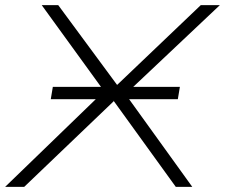

<svg xmlns="http://www.w3.org/2000/svg" viewBox="-25 -725 873 745"><path d="M-5 0 391 -383 390 -356 137 -705H201L429 -396H430L754 -705H828L455 -353L453 -372L721 0H657L415 -335L416 -332L69 0ZM172 -340 180 -388H673L665 -340Z"/></svg>

Font: Nunito Sans 7pt Expanded ExtraLight
Style: Italic
Weight: 250
Width: 7
Italic angle: -9°
Designer: Vernon Adams
Foundry: Vernon Adams
Version: Version 3.101;gftools[0.9.27]